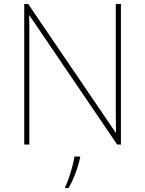

<svg xmlns="http://www.w3.org/2000/svg" viewBox="-20 -734 738 975"><path d="M103 0V-714H123L567 -61H569Q569 -86 568.5 -112Q568 -138 568 -163Q568 -188 568 -211V-714H594V0H575L130 -655H128Q129 -626 129 -601Q129 -576 129 -552.5Q129 -529 129 -502V0ZM387 67Q381 93 372.5 119.5Q364 146 353 171.5Q342 197 328 221H311V215Q319 200 329 171.5Q339 143 347 112.5Q355 82 358 61H387Z"/></svg>

Font: Noto Sans Symbols Thin
Style: Regular
Weight: 250
Version: Version 2.002